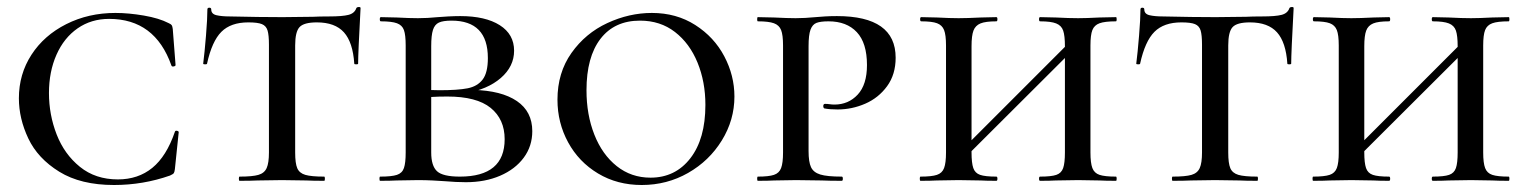

<svg xmlns="http://www.w3.org/2000/svg" viewBox="-20 -517 4367 549"><path d="M462 -451Q469 -448 471 -445Q473 -442 474 -434L482 -331Q482 -328 476.5 -327Q471 -326 470 -330Q423 -463 292 -463Q241 -463 202 -436Q163 -409 141.5 -360.5Q120 -312 120 -251Q120 -189 142 -132.5Q164 -76 208.5 -40Q253 -4 317 -4Q375 -4 415.5 -37Q456 -70 480 -140Q481 -144 486 -143Q491 -142 491 -139L480 -33Q479 -25 477 -22Q475 -19 466 -15Q389 12 306 12Q211 12 149.5 -26Q88 -64 61 -121Q34 -178 34 -236Q34 -305 70 -360.5Q106 -416 169.5 -448Q233 -480 310 -480Q348 -480 391.5 -472.5Q435 -465 462 -451Z M572 -335Q572 -333 566.5 -333Q561 -333 561 -335Q565 -366 569 -415Q573 -464 573 -490Q573 -495 578.5 -495Q584 -495 584 -490Q584 -477 599 -473.5Q614 -470 637 -470Q723 -468 788 -468L875 -469Q892 -470 921 -470Q959 -470 976.5 -474.5Q994 -479 999 -494Q1001 -497 1006 -497Q1011 -497 1011 -494Q1004 -365 1004 -335Q1004 -333 998.5 -333Q993 -333 993 -335Q989 -396 963.5 -424.5Q938 -453 886 -453Q849 -453 836.5 -439.5Q824 -426 824 -387V-81Q824 -50 830 -36Q836 -22 853 -17Q870 -12 907 -12Q909 -12 909 -6Q909 0 907 0Q874 0 856 -1L786 -2L717 -1Q698 0 665 0Q663 0 663 -6Q663 -12 665 -12Q702 -12 719 -17Q736 -22 742.5 -36.5Q749 -51 749 -81V-389Q749 -417 745 -430Q741 -443 729 -448Q717 -453 690 -453Q640 -453 613 -426Q586 -399 572 -335Z M1502 -142Q1502 -99 1477.5 -66Q1453 -33 1410 -14.5Q1367 4 1312 4Q1285 4 1250 1Q1236 0 1216.5 -1Q1197 -2 1175 -2L1114 -1Q1097 0 1067 0Q1065 0 1065 -6Q1065 -12 1067 -12Q1100 -12 1115 -17Q1130 -22 1135 -36.5Q1140 -51 1140 -81V-387Q1140 -417 1135 -431Q1130 -445 1115 -450.5Q1100 -456 1069 -456Q1066 -456 1066 -462Q1066 -468 1069 -468L1114 -467Q1152 -465 1175 -465Q1202 -465 1232 -468Q1242 -469 1261.5 -470Q1281 -471 1296 -471Q1368 -471 1409 -445Q1450 -419 1450 -372Q1450 -327 1412 -294Q1374 -261 1309 -250L1333 -260Q1414 -258 1458 -228Q1502 -198 1502 -142ZM1213 -385V-256L1182 -262Q1202 -259 1236 -259Q1289 -259 1317 -264.5Q1345 -270 1360 -289.5Q1375 -309 1375 -351Q1375 -458 1271 -458Q1247 -458 1235 -452.5Q1223 -447 1218 -431.5Q1213 -416 1213 -385ZM1423 -119Q1423 -176 1383 -208.5Q1343 -241 1259 -241Q1208 -241 1182 -236L1213 -245V-81Q1213 -43 1229.5 -27.5Q1246 -12 1295 -12Q1423 -12 1423 -119Z M1574 -232Q1574 -309 1614 -365.5Q1654 -422 1716.5 -451Q1779 -480 1844 -480Q1914 -480 1968 -445.5Q2022 -411 2051 -356Q2080 -301 2080 -241Q2080 -174 2044 -115.5Q2008 -57 1947.5 -22.5Q1887 12 1815 12Q1745 12 1690 -21Q1635 -54 1604.5 -110Q1574 -166 1574 -232ZM1997 -217Q1997 -283 1974.5 -338Q1952 -393 1910 -425.5Q1868 -458 1810 -458Q1737 -458 1697 -406Q1657 -354 1657 -259Q1657 -189 1679.5 -132Q1702 -75 1743.5 -42Q1785 -9 1840 -9Q1911 -9 1954 -64.5Q1997 -120 1997 -217Z M2387 -12Q2390 -12 2390 -6Q2390 0 2387 0Q2351 0 2330 -1L2256 -2L2194 -1Q2177 0 2147 0Q2145 0 2145 -6Q2145 -12 2147 -12Q2178 -12 2193 -17Q2208 -22 2213.5 -36.5Q2219 -51 2219 -81V-387Q2219 -417 2213.5 -431Q2208 -445 2193 -450.5Q2178 -456 2147 -456Q2145 -456 2145 -462Q2145 -468 2147 -468L2193 -467Q2233 -465 2255 -465Q2281 -465 2312 -468Q2323 -469 2338.5 -470Q2354 -471 2373 -471Q2541 -471 2541 -352Q2541 -304 2516.5 -270.5Q2492 -237 2454 -220.5Q2416 -204 2375 -204Q2352 -204 2337 -207Q2334 -209 2334 -213Q2334 -220 2339 -220Q2346 -220 2352.5 -219Q2359 -218 2366 -218Q2406 -218 2432.5 -246.5Q2459 -275 2459 -331Q2459 -394 2430 -425Q2401 -456 2349 -456Q2326 -456 2314.5 -451.5Q2303 -447 2297.5 -432Q2292 -417 2292 -385V-85Q2292 -54 2299 -39Q2306 -24 2325.5 -18Q2345 -12 2387 -12Z M2954 -456Q2951 -456 2951 -462Q2951 -468 2954 -468L2999 -467Q3037 -465 3063 -465Q3086 -465 3124 -467L3171 -468Q3173 -468 3173 -462Q3173 -456 3171 -456Q3139 -456 3124 -450.5Q3109 -445 3103.5 -431Q3098 -417 3098 -387V-81Q3098 -51 3103.5 -36.5Q3109 -22 3124 -17Q3139 -12 3171 -12Q3173 -12 3173 -6Q3173 0 3171 0Q3141 0 3124 -1L3063 -2L2999 -1Q2983 0 2954 0Q2951 0 2951 -6Q2951 -12 2954 -12Q2986 -12 3000.5 -17Q3015 -22 3020 -36.5Q3025 -51 3025 -81V-385Q3025 -415 3020 -429.5Q3015 -444 3000 -450Q2985 -456 2954 -456ZM2711 -69 3058 -416 3074 -400 2726 -53ZM2614 -456Q2611 -456 2611 -462Q2611 -468 2614 -468L2659 -467Q2697 -465 2721 -465Q2745 -465 2785 -467L2829 -468Q2832 -468 2832 -462Q2832 -456 2829 -456Q2798 -456 2783.5 -450Q2769 -444 2763.5 -429.5Q2758 -415 2758 -385V-81Q2758 -51 2763 -36.5Q2768 -22 2782.5 -17Q2797 -12 2829 -12Q2832 -12 2832 -6Q2832 0 2829 0Q2800 0 2784 -1L2721 -2L2659 -1Q2642 0 2612 0Q2610 0 2610 -6Q2610 -12 2612 -12Q2644 -12 2659 -17Q2674 -22 2679.5 -36.5Q2685 -51 2685 -81V-387Q2685 -417 2679.5 -431Q2674 -445 2659.5 -450.5Q2645 -456 2614 -456Z M3240 -335Q3240 -333 3234.5 -333Q3229 -333 3229 -335Q3233 -366 3237 -415Q3241 -464 3241 -490Q3241 -495 3246.5 -495Q3252 -495 3252 -490Q3252 -477 3267 -473.5Q3282 -470 3305 -470Q3391 -468 3456 -468L3543 -469Q3560 -470 3589 -470Q3627 -470 3644.5 -474.5Q3662 -479 3667 -494Q3669 -497 3674 -497Q3679 -497 3679 -494Q3672 -365 3672 -335Q3672 -333 3666.5 -333Q3661 -333 3661 -335Q3657 -396 3631.5 -424.5Q3606 -453 3554 -453Q3517 -453 3504.5 -439.5Q3492 -426 3492 -387V-81Q3492 -50 3498 -36Q3504 -22 3521 -17Q3538 -12 3575 -12Q3577 -12 3577 -6Q3577 0 3575 0Q3542 0 3524 -1L3454 -2L3385 -1Q3366 0 3333 0Q3331 0 3331 -6Q3331 -12 3333 -12Q3370 -12 3387 -17Q3404 -22 3410.5 -36.5Q3417 -51 3417 -81V-389Q3417 -417 3413 -430Q3409 -443 3397 -448Q3385 -453 3358 -453Q3308 -453 3281 -426Q3254 -399 3240 -335Z M4077 -456Q4074 -456 4074 -462Q4074 -468 4077 -468L4122 -467Q4160 -465 4186 -465Q4209 -465 4247 -467L4294 -468Q4296 -468 4296 -462Q4296 -456 4294 -456Q4262 -456 4247 -450.5Q4232 -445 4226.5 -431Q4221 -417 4221 -387V-81Q4221 -51 4226.5 -36.5Q4232 -22 4247 -17Q4262 -12 4294 -12Q4296 -12 4296 -6Q4296 0 4294 0Q4264 0 4247 -1L4186 -2L4122 -1Q4106 0 4077 0Q4074 0 4074 -6Q4074 -12 4077 -12Q4109 -12 4123.5 -17Q4138 -22 4143 -36.5Q4148 -51 4148 -81V-385Q4148 -415 4143 -429.5Q4138 -444 4123 -450Q4108 -456 4077 -456ZM3834 -69 4181 -416 4197 -400 3849 -53ZM3737 -456Q3734 -456 3734 -462Q3734 -468 3737 -468L3782 -467Q3820 -465 3844 -465Q3868 -465 3908 -467L3952 -468Q3955 -468 3955 -462Q3955 -456 3952 -456Q3921 -456 3906.5 -450Q3892 -444 3886.5 -429.5Q3881 -415 3881 -385V-81Q3881 -51 3886 -36.5Q3891 -22 3905.5 -17Q3920 -12 3952 -12Q3955 -12 3955 -6Q3955 0 3952 0Q3923 0 3907 -1L3844 -2L3782 -1Q3765 0 3735 0Q3733 0 3733 -6Q3733 -12 3735 -12Q3767 -12 3782 -17Q3797 -22 3802.5 -36.5Q3808 -51 3808 -81V-387Q3808 -417 3802.5 -431Q3797 -445 3782.5 -450.5Q3768 -456 3737 -456Z"/></svg>

Font: Cormorant SC Medium
Style: Regular
Weight: 500
Designer: Christian Thalmann (Catharsis Fonts)
Foundry: Catharsis Fonts
Version: Version 4.000